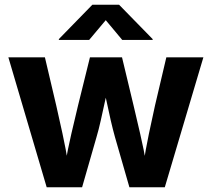

<svg xmlns="http://www.w3.org/2000/svg" viewBox="-20 -787 890 807"><path d="M176.2 0 15.2 -545.9H168.8L216.3 -344Q228.3 -289.9 242.5 -226.2Q256.7 -162.4 268.7 -85.3H252Q264.8 -160.8 279.9 -224.8Q295 -288.8 308.1 -344L358 -545.9H492.9L541.3 -344Q553.9 -289.2 569 -225.5Q584.2 -161.7 597 -85.3H580.6Q592.5 -161.3 605.9 -225Q619.3 -288.8 631.6 -344L679.1 -545.9H834.8L672.7 0H523.9L463.3 -210.7Q454.5 -242 445.6 -280.4Q436.8 -318.8 428.5 -358.6Q420.2 -398.4 411.5 -433H437.4Q429.2 -398.6 420.7 -358.7Q412.1 -318.8 403.4 -280.1Q394.8 -241.5 385.6 -210.7L325.1 0ZM354.7 -619.1H227.4V-622.7L368.2 -767.1H480.5L621.6 -622.7V-619.1H493.8L424.5 -702.2Z"/></svg>

Font: Atlassian Sans
Style: Regular
Weight: 400
Designer: Rasmus Andersson
Foundry: Modifications by Atlassian Pty Ltd, manufactured by rsms
Version: Version 4.001;git-9221beed3